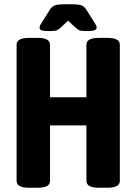

<svg xmlns="http://www.w3.org/2000/svg" viewBox="-20 -880 641 902"><path d="M58 -30V-670Q58 -702 116 -702H158Q215 -702 215 -670V-423H386V-670Q386 -702 444 -702H485Q543 -702 543 -670V-30Q543 2 485 2H444Q386 2 386 -30V-291H215V-30Q215 2 158 2H116Q58 2 58 -30ZM166 -750Q166 -759 175 -772L212 -831Q223 -850 238 -855Q253 -860 288 -860H312Q347 -860 362 -855Q377 -850 388 -831L425 -772Q434 -759 434 -750Q434 -741 423 -737.5Q412 -734 389 -734Q366 -734 356.5 -736.5Q347 -739 334 -751L300 -783L266 -751Q253 -739 243.5 -736.5Q234 -734 211 -734Q188 -734 177 -737Q166 -740 166 -750Z"/></svg>

Font: Asap Condensed
Style: Bold
Weight: 700
Designer: Pablo Cosgaya
Foundry: Omnibus-Type
Version: Version 1.010; ttfautohint (v1.8)